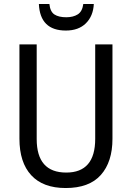

<svg xmlns="http://www.w3.org/2000/svg" viewBox="-20 -938 667 968"><path d="M400 -918Q395 -880 372 -865.5Q349 -851 314 -851Q276 -851 254.5 -865Q233 -879 229 -918H176Q182 -784 312 -784Q376 -784 413 -820.5Q450 -857 453 -918ZM460 -714V-238Q460 -68 314 -68Q165 -68 165 -237V-714H78V-239Q78 -119 137.5 -54.5Q197 10 311 10Q430 10 488.5 -56Q547 -122 547 -238V-714Z"/></svg>

Font: Noto Sans UI SemiCondensed
Style: Regular
Weight: 400
Width: 4
Designer: Monotype Design Team
Foundry: Monotype Imaging Inc.
Version: 1.001